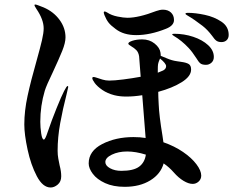

<svg xmlns="http://www.w3.org/2000/svg" viewBox="-20 -810 1040 853"><path d="M283 -423Q283 -422 276 -392Q259 -326 247.5 -263Q236 -200 236 -140Q236 -122 239 -105.5Q242 -89 245 -75Q252 -49 252 -27Q252 -3 236.5 10Q221 23 205 23Q170 23 143.5 -27.5Q117 -78 102.5 -145.5Q88 -213 88 -257Q88 -317 102.5 -384Q117 -451 143 -542Q159 -599 166.5 -631.5Q174 -664 174 -684Q174 -723 142 -770Q133 -784 133 -787Q133 -790 137 -790Q142 -790 174 -777Q218 -758 244.5 -722Q271 -686 271 -644Q271 -620 256.5 -584Q242 -548 215 -490Q186 -430 179 -407Q159 -340 159 -269Q159 -245 163 -217.5Q167 -190 175 -190Q181 -190 192 -224Q209 -274 231 -328.5Q253 -383 265 -406Q271 -417 274.5 -422.5Q278 -428 281 -428Q283 -428 283 -423ZM444 -743Q441 -751 441 -755Q441 -759 445 -759Q449 -759 457 -754Q475 -742 502 -736.5Q529 -731 546 -731Q596 -731 674 -761Q691 -767 704 -767Q726 -767 739.5 -754.5Q753 -742 753 -721Q753 -696 717 -682Q647 -654 585 -654Q529 -654 494 -681Q472 -697 462 -710Q452 -723 444 -743ZM996 -655Q996 -640 987 -631.5Q978 -623 964 -623Q950 -623 941.5 -629Q933 -635 923 -650Q902 -678 880 -695Q844 -723 813 -741Q804 -746 804 -749Q804 -753 814 -753Q848 -753 890 -744Q932 -735 964 -713.5Q996 -692 996 -655ZM930 -557Q930 -541 919.5 -531.5Q909 -522 895 -522Q878 -522 870 -528.5Q862 -535 852 -552Q834 -580 818 -597Q787 -630 753 -650Q745 -655 745 -657Q745 -660 754 -660Q798 -660 838.5 -646.5Q879 -633 904.5 -609.5Q930 -586 930 -557ZM874 -30Q874 -14 862.5 -3.5Q851 7 836 7Q818 7 795.5 -6.5Q773 -20 752 -44Q732 -67 707 -84Q694 -37 647.5 -8.5Q601 20 534 20Q483 20 447 3.5Q411 -13 392.5 -37.5Q374 -62 374 -84Q374 -139 434 -170Q494 -201 573 -201Q603 -201 627 -197L612 -387Q575 -381 541 -381Q512 -381 488 -387Q457 -395 434.5 -410.5Q412 -426 401 -441Q390 -456 390 -463Q390 -468 397 -468Q400 -468 418 -462Q420 -461 435 -456.5Q450 -452 465 -452Q488 -452 527.5 -457Q567 -462 605 -469L598 -560Q595 -578 585.5 -587.5Q576 -597 563 -604.5Q550 -612 550 -616Q550 -623 568.5 -629Q587 -635 612 -635Q644 -635 667 -616.5Q690 -598 693 -576Q694 -572 694 -566V-562Q700 -560 722 -550.5Q744 -541 766 -538L786 -535Q808 -532 818.5 -525.5Q829 -519 829 -501Q829 -471 787.5 -445Q746 -419 683 -402Q683 -383 685 -347Q687 -296 702 -206L706 -178Q755 -161 793 -135Q831 -109 852.5 -80.5Q874 -52 874 -30ZM681 -487 705 -497Q718 -504 718 -516Q718 -528 691 -550Q689 -546 686 -538Q683 -530 682 -523Q681 -518 681 -495ZM628 -123Q583 -137 545 -137Q506 -137 477 -123Q448 -109 448 -90Q448 -74 469 -62.5Q490 -51 519 -51Q573 -51 598 -69.5Q623 -88 628 -123Z"/></svg>

Font: Shippori Antique
Style: Regular
Weight: 400
Designer: FONTDASU
Foundry: FONTDASU / Google Inc. / but / Adobe
Version: Version 2.001